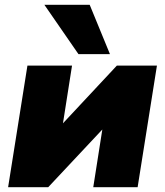

<svg xmlns="http://www.w3.org/2000/svg" viewBox="-20 -785 691 805"><path d="M14 0 95 -510H282L244 -268L470 -510H638L557 0H371L409 -242L182 0ZM309 -558 166 -765H356L441 -558Z"/></svg>

Font: Mulish ExtraBlack
Style: Italic
Weight: 1000
Italic angle: -9°
Designer: Vernon Adams
Foundry: Vernon Adams
Version: Version 3.603; ttfautohint (v1.8.3)